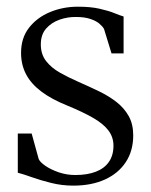

<svg xmlns="http://www.w3.org/2000/svg" viewBox="-20 -558 462 588"><path d="M204.5 10.5Q169.5 10.5 136.5 2.2Q103.5 -6 77 -15.5Q50.5 -25 34.5 -29V-149H77L98.5 -71Q102.5 -61.5 119.2 -50Q136 -38.5 160.2 -30.2Q184.5 -22 210.5 -22Q247 -22 273.2 -32Q299.5 -42 313.5 -62.2Q327.5 -82.5 327.5 -111.5Q327.5 -138 312 -158.5Q296.5 -179 265.2 -197Q234 -215 186.5 -234.5Q138 -254 106.8 -277.5Q75.5 -301 60 -330.2Q44.5 -359.5 44.5 -396Q44.5 -442 69 -473.2Q93.5 -504.5 133.2 -521Q173 -537.5 218.5 -537.5Q258 -537.5 285.2 -531.2Q312.5 -525 330.2 -517.8Q348 -510.5 358.5 -507.5V-394.5H321.5L298.5 -469.5Q294 -477.5 283.8 -486Q273.5 -494.5 256 -500.2Q238.5 -506 213 -506Q187.5 -506.5 162.5 -497.8Q137.5 -489 121.2 -470.5Q105 -452 105 -422Q105 -392 121 -371.2Q137 -350.5 163.5 -335.5Q190 -320.5 221 -307Q253 -293 283 -278.5Q313 -264 336.5 -245.8Q360 -227.5 374 -202.8Q388 -178 388 -143.5Q388 -96 365.2 -61.5Q342.5 -27 301.2 -8.2Q260 10.5 204.5 10.5Z"/></svg>

Font: Merriweather 96pt Light
Style: Regular
Weight: 300
Version: Version 2.100